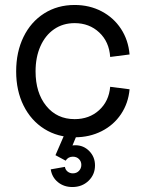

<svg xmlns="http://www.w3.org/2000/svg" viewBox="-20 -536 586 772"><path d="M45 -249Q45 -327 74.5 -387.5Q104 -448 157.5 -482Q211 -516 280 -516Q340 -516 388.5 -490.5Q437 -465 466.5 -420Q496 -375 501 -317L423 -307Q419 -368 379 -405.5Q339 -443 280 -443Q233 -443 197.5 -418.5Q162 -394 142.5 -350Q123 -306 123 -249Q123 -163 166 -110Q209 -57 280 -57Q339 -57 378.5 -93Q418 -129 423 -187L501 -177Q496 -121 466.5 -77Q437 -33 388.5 -8.5Q340 16 281 16Q212 16 158.5 -17.5Q105 -51 75 -111Q45 -171 45 -249ZM184 145 241 135Q243 147 252 154Q261 161 273 161Q288 161 297.5 151Q307 141 307 127Q307 113 297.5 103.5Q288 94 273 94Q254 94 244 110L203 88L252 -25H302L254 91L234 80Q242 63 253.5 55.5Q265 48 283 48Q316 48 339 71.5Q362 95 362 129Q362 166 336 191Q310 216 271 216Q237 216 213 196.5Q189 177 184 145Z"/></svg>

Font: Uncut Sans Variable
Style: Regular
Weight: 400
Designer: Kasper Nordkvist
Foundry: UNCUT.wtf
Version: Version 1.303;Glyphs 3.1.2 (3151)